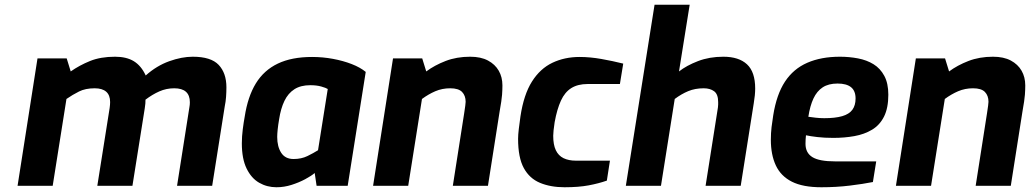

<svg xmlns="http://www.w3.org/2000/svg" viewBox="-20 -783 4340 809"><path d="M54 0 138 -537H261L278 -482Q315 -508 359.5 -526Q404 -544 465 -544Q513 -544 544 -525Q575 -506 594 -465Q640 -506 693 -525Q746 -544 792 -544Q869 -544 901.5 -509.5Q934 -475 934 -415Q934 -395 932.5 -374.5Q931 -354 927 -335L874 0H726L778 -331Q779 -336 779.5 -341.5Q780 -347 780 -352Q780 -411 714 -411Q681 -411 651.5 -398Q622 -385 593 -363Q593 -356 592.5 -347Q592 -338 590 -327L538 0H390L442 -328Q443 -336 443.5 -341.5Q444 -347 444 -353Q444 -382 427.5 -396.5Q411 -411 379 -411Q340 -411 313 -397.5Q286 -384 260 -366L202 0Z M1145 6Q1105 6 1072 -13Q1039 -32 1019 -73Q999 -114 999 -179Q999 -208 1003 -239Q1007 -270 1011 -291Q1024 -376 1058 -431.5Q1092 -487 1150.5 -515Q1209 -543 1295 -543Q1340 -543 1383 -535Q1426 -527 1462 -513Q1498 -499 1521 -480L1445 0H1314L1306 -54Q1292 -42 1266 -28Q1240 -14 1208.5 -4Q1177 6 1145 6ZM1217 -113Q1250 -113 1275.5 -125.5Q1301 -138 1320 -150L1361 -408Q1353 -413 1333.5 -418.5Q1314 -424 1287 -424Q1247 -424 1220.5 -407Q1194 -390 1178.5 -358Q1163 -326 1156 -280Q1152 -257 1150 -237.5Q1148 -218 1148 -206Q1148 -165 1165 -139Q1182 -113 1217 -113Z M1552 0 1636 -537H1759L1776 -482Q1811 -508 1857.5 -526Q1904 -544 1961 -544Q2006 -544 2036 -528Q2066 -512 2081.5 -485Q2097 -458 2097 -423Q2097 -406 2095.5 -384Q2094 -362 2085 -312L2036 0H1888L1936 -307Q1939 -328 1940.5 -338Q1942 -348 1942 -354Q1942 -380 1927 -395.5Q1912 -411 1877 -411Q1843 -411 1814 -398.5Q1785 -386 1758 -366L1700 0Z M2359 6Q2300 6 2255.5 -12.5Q2211 -31 2187 -75Q2163 -119 2163 -198Q2163 -215 2166 -240Q2169 -265 2173 -293Q2187 -385 2221.5 -439.5Q2256 -494 2307.5 -518.5Q2359 -543 2422 -543Q2466 -543 2514 -534.5Q2562 -526 2606 -515L2592 -429H2456Q2415 -429 2387.5 -412Q2360 -395 2343.5 -359Q2327 -323 2317 -268Q2314 -248 2312.5 -234Q2311 -220 2311 -211Q2311 -173 2322 -150Q2333 -127 2354.5 -116.5Q2376 -106 2407 -106H2550L2537 -22Q2503 -10 2460.5 -2Q2418 6 2359 6Z M2617 0 2738 -763H2886L2841 -482Q2873 -507 2921 -525.5Q2969 -544 3028 -544Q3093 -544 3127.5 -512Q3162 -480 3162 -410Q3162 -383 3156 -348L3101 0H2953L3005 -330Q3006 -337 3006 -342.5Q3006 -348 3006 -353Q3006 -386 2989 -398.5Q2972 -411 2945 -411Q2909 -411 2880 -399Q2851 -387 2823 -366L2765 0Z M3441 6Q3363 6 3316.5 -17.5Q3270 -41 3249 -86Q3228 -131 3228 -194Q3228 -222 3231 -247.5Q3234 -273 3238 -297Q3252 -385 3287.5 -439Q3323 -493 3381.5 -518.5Q3440 -544 3519 -544Q3558 -544 3595 -537Q3632 -530 3660.5 -512.5Q3689 -495 3706 -463.5Q3723 -432 3723 -384Q3723 -328 3705 -292Q3687 -256 3654.5 -236.5Q3622 -217 3580 -209.5Q3538 -202 3491 -202Q3454 -202 3424 -205.5Q3394 -209 3376 -213Q3375 -205 3374.5 -195.5Q3374 -186 3374 -177Q3374 -139 3403 -121Q3432 -103 3499 -103H3672L3658 -16Q3618 -8 3561 -1Q3504 6 3441 6ZM3453 -285Q3499 -285 3528.5 -293.5Q3558 -302 3571.5 -320.5Q3585 -339 3585 -368Q3585 -400 3566 -415.5Q3547 -431 3509 -431Q3471 -431 3446.5 -415Q3422 -399 3407.5 -368Q3393 -337 3386 -291Q3400 -289 3417.5 -287Q3435 -285 3453 -285Z M3755 0 3839 -537H3962L3979 -482Q4014 -508 4060.5 -526Q4107 -544 4164 -544Q4209 -544 4239 -528Q4269 -512 4284.5 -485Q4300 -458 4300 -423Q4300 -406 4298.5 -384Q4297 -362 4288 -312L4239 0H4091L4139 -307Q4142 -328 4143.5 -338Q4145 -348 4145 -354Q4145 -380 4130 -395.5Q4115 -411 4080 -411Q4046 -411 4017 -398.5Q3988 -386 3961 -366L3903 0Z"/></svg>

Font: Exo Thin
Style: Bold Italic
Weight: 700
Italic angle: -9°
Version: Version 2.000